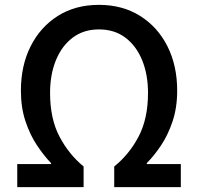

<svg xmlns="http://www.w3.org/2000/svg" viewBox="-20 -770 815 790"><path d="M51 0V-95H190V-99Q161 -129 132.5 -171.5Q104 -214 85 -270.5Q66 -327 66 -397Q66 -500 106 -579.5Q146 -659 218 -704.5Q290 -750 387 -750Q484 -750 556.5 -704.5Q629 -659 669 -579.5Q709 -500 709 -397Q709 -327 690 -270.5Q671 -214 642.5 -171.5Q614 -129 584 -99V-95H724V0H450V-85Q512 -135 550.5 -208.5Q589 -282 589 -388Q589 -463 565 -522Q541 -581 496 -615Q451 -649 387 -649Q324 -649 279 -615Q234 -581 210 -522Q186 -463 186 -388Q186 -282 224.5 -208.5Q263 -135 324 -85V0Z"/></svg>

Font: Source Han Sans SC Medium
Style: Regular
Weight: 500
Designer: Ryoko NISHIZUKA 西塚涼子 (kana, bopomofo & ideographs); Paul D. Hunt (Latin, Greek & Cyrillic); Sandoll Communications 산돌커뮤니
Foundry: Adobe
Version: Version 2.004;hotconv 1.0.118;makeotfexe 2.5.65603